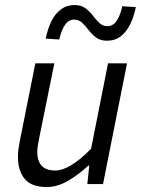

<svg xmlns="http://www.w3.org/2000/svg" viewBox="-20 -741 567 773"><path d="M167.6 12Q106.6 12 79.5 -20.8Q52.3 -53.6 52.3 -108.9Q52.3 -126.3 54.3 -141.2Q56.3 -156.2 60.3 -176L122.3 -486H198.8L138 -186.1Q134.6 -167.2 132.3 -154.6Q130 -142 130 -129.5Q130 -92.7 147.7 -73.6Q165.3 -54.5 202.9 -54.5Q230.9 -54.5 266.4 -75.7Q301.9 -96.9 346.7 -142.1L415 -486H491.4L394.8 0H331.6L339.3 -73.9H335.3Q297 -38.5 254.3 -13.3Q211.6 12 167.6 12ZM410.9 -577.1Q383.9 -577.1 366.8 -590Q349.7 -602.9 337.1 -619.6Q324.5 -636.3 310.9 -649.2Q297.3 -662.1 278.2 -662.1Q256.1 -662.1 241.2 -640Q226.2 -617.8 218.7 -582L164 -585.5Q171.8 -624.4 186.7 -655Q201.6 -685.6 225.1 -703.1Q248.5 -720.7 280 -720.7Q307 -720.7 324.1 -707.8Q341.2 -694.9 353.8 -678.2Q366.4 -661.5 380 -648.6Q393.7 -635.6 412.7 -635.6Q435.5 -635.6 450.3 -658.1Q465.1 -680.6 472.2 -715.8L526.9 -712.3Q519.2 -674 504.2 -643.4Q489.3 -612.8 466.4 -595Q443.4 -577.1 410.9 -577.1Z"/></svg>

Font: Source Sans 3 VF
Style: Italic
Weight: 200
Italic angle: -11°
Designer: Paul D. Hunt
Foundry: Adobe Systems Incorporated
Version: Version 3.042;hotconv 1.0.118;makeotfexe 2.5.65603